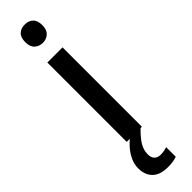

<svg xmlns="http://www.w3.org/2000/svg" viewBox="-335 -721 922 922"><g transform="rotate(-45 126.5 -259.5)"><path d="M178 -539V0H75V-539ZM127 -745Q153 -745 169 -730Q185 -715 185 -683Q185 -652 168.5 -636.5Q152 -621 127 -621Q102 -621 85.5 -636.5Q69 -652 69 -683Q69 -715 85 -730Q101 -745 127 -745ZM104 114Q104 136 115.5 147.5Q127 159 147 159Q162 159 173 156.5Q184 154 191 152V217Q179 221 164.5 223.5Q150 226 130 226Q77 226 50.5 200Q24 174 24 128Q24 101 36.5 74.5Q49 48 70 25Q91 2 116 -15L169 0Q135 33 119.5 59Q104 85 104 114Z"/></g></svg>

Font: Noto Sans Hebrew SemiCondensed Medium
Style: Regular
Weight: 500
Width: 4
Designer: Monotype Design Team
Foundry: Monotype Imaging Inc.
Version: Version 2.003